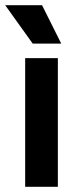

<svg xmlns="http://www.w3.org/2000/svg" viewBox="-27 -720 313 740"><path d="M196 0H70V-496H196ZM-7 -700H135L209 -552H99Z"/></svg>

Font: Rootstock Sans Headline
Style: Bold
Weight: 700
Designer: Florian Karsten
Foundry: Florian Karsten
Version: Version 2.000;FEAKit 1.0